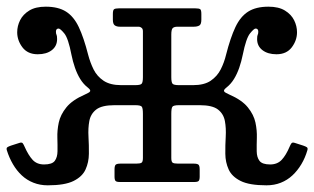

<svg xmlns="http://www.w3.org/2000/svg" viewBox="-29 -545 941 575"><path d="M891.5 -95Q893.5 -101.5 890 -104Q886.5 -106.5 879 -109L854 -117Q846.5 -119.5 843.8 -115.8Q841 -112 838.5 -106Q827.5 -80 814.5 -66.2Q801.5 -52.5 780 -52.5Q756.5 -52.5 748.2 -63.2Q740 -74 739.8 -92Q739.5 -110 740.2 -132.2Q741 -154.5 736 -178Q731 -201.5 713.2 -223.5Q695.5 -245.5 657.5 -262Q651.5 -265 647.5 -267Q643.5 -269 642.2 -271.5Q641 -274 643 -276.8Q645 -279.5 650.5 -284Q662.5 -293.5 671.8 -308.5Q681 -323.5 687.5 -342.2Q694 -361 698 -381Q708 -430.5 719.8 -445Q731.5 -459.5 736.5 -459.5Q744.5 -459.5 744.5 -450Q744.5 -446.5 744 -444.5Q743.5 -442.5 742.8 -441Q742 -439.5 741.5 -436.5Q741 -433.5 741 -428Q741 -407 757 -394.8Q773 -382.5 799 -382.5Q829 -382.5 844.8 -403.2Q860.5 -424 860.5 -448.5Q860.5 -467 851.8 -484.5Q843 -502 824.2 -513.5Q805.5 -525 775 -525Q737.5 -525 714.2 -510.2Q691 -495.5 676 -463.8Q661 -432 648 -381Q642.5 -358 632 -337.2Q621.5 -316.5 602 -303.2Q582.5 -290 549 -290H507.5Q491.5 -290 487.8 -294.2Q484 -298.5 484 -314V-441.5Q484 -456.5 488.2 -460.8Q492.5 -465 502.5 -465H551Q561.5 -465 567.8 -468.5Q574 -472 574 -486V-503Q574 -514.5 570.8 -517.2Q567.5 -520 556 -520H327Q316 -520 312.5 -517.2Q309 -514.5 309 -503V-486Q309 -473 314.8 -469Q320.5 -465 330 -465H387.5Q391.5 -464.5 395.2 -461.5Q399 -458.5 399 -451V-314Q399 -298.5 395.2 -294.2Q391.5 -290 375.5 -290H334Q301 -290 281.2 -303.2Q261.5 -316.5 251.2 -337.2Q241 -358 235 -381Q222 -432 207 -463.8Q192 -495.5 168.8 -510.2Q145.5 -525 108 -525Q77.5 -525 58.8 -513.5Q40 -502 31.2 -484.5Q22.5 -467 22.5 -448.5Q22.5 -424 38.2 -403.2Q54 -382.5 84 -382.5Q110.5 -382.5 126.2 -394.8Q142 -407 142 -428Q142 -433.5 141.5 -436.5Q141 -439.5 140.2 -441Q139.5 -442.5 139 -444.5Q138.5 -446.5 138.5 -450Q138.5 -459.5 146.5 -459.5Q151.5 -459.5 163.5 -445Q175.5 -430.5 185 -381Q189 -361 195.5 -342.2Q202 -323.5 211.2 -308.5Q220.5 -293.5 232.5 -284Q238 -279.5 240 -276.8Q242 -274 240.8 -271.5Q239.5 -269 235.5 -267Q231.5 -265 225.5 -262Q187.5 -245.5 169.8 -223.5Q152 -201.5 147 -178Q142 -154.5 142.8 -132.2Q143.5 -110 143.2 -92Q143 -74 135 -63.2Q127 -52.5 103 -52.5Q81.5 -52.5 68.8 -66.2Q56 -80 44.5 -106Q42 -112 39.2 -115.8Q36.5 -119.5 29 -117L4 -109Q-3.5 -106.5 -7 -104Q-10.5 -101.5 -8.5 -95Q-1.5 -72.5 9.8 -53.2Q21 -34 36.2 -19.8Q51.5 -5.5 71.2 2.2Q91 10 114 10Q165 10 191.2 -3Q217.5 -16 227.2 -37.5Q237 -59 237.2 -84.5Q237.5 -110 236 -135.5Q234.5 -161 238.5 -182.5Q242.5 -204 259.2 -217Q276 -230 314 -230H376Q392.5 -230 395.8 -225.2Q399 -220.5 399 -204V-72Q399 -60.5 395 -57.8Q391 -55 379 -55H332Q321.5 -55 317.8 -52Q314 -49 314 -37.5V-16Q314 -6.5 317 -3.2Q320 0 329.5 0H553.5Q563 0 566 -3.2Q569 -6.5 569 -16V-37.5Q569 -49 565.2 -52Q561.5 -55 551 -55H504Q492 -55 488 -57.8Q484 -60.5 484 -72V-204Q484 -220.5 487.2 -225.2Q490.5 -230 507 -230H569Q607 -230 623.8 -217Q640.5 -204 644.5 -182.5Q648.5 -161 647 -135.5Q645.5 -110 645.8 -84.5Q646 -59 655.8 -37.5Q665.5 -16 691.8 -3Q718 10 769 10Q792.5 10 812 2.2Q831.5 -5.5 846.8 -19.8Q862 -34 873.5 -53.2Q885 -72.5 891.5 -95Z"/></svg>

Font: Besley
Style: Regular
Weight: 400
Designer: Owen Earl
Foundry: indestructible type*
Version: Version 4.000